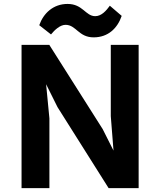

<svg xmlns="http://www.w3.org/2000/svg" viewBox="-20 -976 832 996"><path d="M244.6 -797.4C262.7 -819.8 291.5 -847.2 319.8 -847.2C375.5 -847.2 387.2 -782.2 465.8 -782.2C541 -782.2 589.4 -829.6 611.3 -893.6L549.8 -946.3C531.7 -921.4 506.8 -892.1 474.1 -892.1C423.8 -892.1 409.7 -955.6 330.6 -955.6C255.9 -955.6 205.1 -906.7 183.6 -845.2ZM91.8 0H236.3V-361.8L219.2 -539.1L278.3 -420.4L543.5 0H699.2V-743.2H554.7V-373.5L568.8 -194.8L512.7 -306.2L235.8 -743.2H91.8Z"/></svg>

Font: Merriweather Sans
Style: Bold
Weight: 700
Designer: Eben Sorkin ( eben@eyebytes.com )
Foundry: Eben Sorkin
Version: Version 1.003